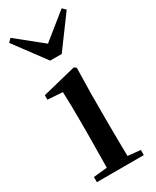

<svg xmlns="http://www.w3.org/2000/svg" viewBox="-209 -878 761 936"><g transform="rotate(-30 171.0 -410.0)"><path d="M28 -820 10 -802 140 -627H205L334 -802L316 -820L172 -704ZM117 0H305V-29L234 -36C233 -93 232 -177 232 -232V-385L235 -532L223 -541L33 -494V-469L117 -463C119 -414 120 -367 120 -300V-232L118 -37L41 -29V0Z"/></g></svg>

Font: GenKiMin2 TW SB
Style: Regular
Weight: 600
Version: Version 2.100;PS 2.1;hotconv 16.6.51;makeotf.lib2.5.65220 DE